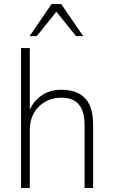

<svg xmlns="http://www.w3.org/2000/svg" viewBox="-20 -947 574 967"><path d="M86 0V-705H130V-381H125Q143 -433 186.5 -464Q230 -495 289 -495Q341 -495 376.5 -476.5Q412 -458 430.5 -419.5Q449 -381 449 -320V0H406V-316Q406 -364 393 -394.5Q380 -425 354.5 -440Q329 -455 289 -455Q244 -455 207.5 -434.5Q171 -414 150.5 -377.5Q130 -341 130 -294V0ZM129 -765 240 -927H288L399 -765H363L264 -888L165 -765Z"/></svg>

Font: Nunito Sans 10pt SemiCondensed ExtraLight
Style: Regular
Weight: 250
Width: 4
Designer: Vernon Adams
Foundry: Vernon Adams
Version: Version 3.101;gftools[0.9.27]